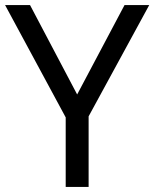

<svg xmlns="http://www.w3.org/2000/svg" viewBox="-20 -734 606 754"><path d="M283 -363 469 -714H566L328 -277V0H238V-273L0 -714H98Z"/></svg>

Font: Noto Sans Tifinagh Tawellemmet
Style: Regular
Weight: 400
Designer: JamraPatel
Foundry: JamraPatel LLC
Version: Version 2.006; ttfautohint (v1.8.4.7-5d5b)